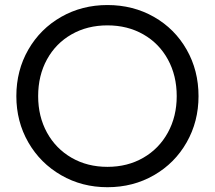

<svg xmlns="http://www.w3.org/2000/svg" viewBox="-20 -741 866 774"><path d="M45.9 -353.5Q45.9 -457 94.2 -541Q142.6 -625 226.6 -672.9Q310.5 -720.7 413.1 -720.7Q516.6 -720.7 600.6 -672.9Q684.6 -625 732.4 -541Q780.3 -457 780.3 -353.5Q780.3 -251 732.4 -167Q684.6 -83 600.6 -34.7Q516.6 13.7 413.1 13.7Q310.5 13.7 226.6 -34.7Q142.6 -83 94.2 -167Q45.9 -251 45.9 -353.5ZM692.4 -353.5Q692.4 -436.5 656.7 -501.5Q621.1 -566.4 557.6 -602.5Q494.1 -638.7 413.1 -638.7Q332 -638.7 268.6 -602.5Q205.1 -566.4 169.4 -501.5Q133.8 -436.5 133.8 -353.5Q133.8 -271.5 169.4 -206.5Q205.1 -141.6 268.6 -105Q332 -68.4 413.1 -68.4Q494.1 -68.4 557.6 -105Q621.1 -141.6 656.7 -206.5Q692.4 -271.5 692.4 -353.5Z"/></svg>

Font: Wanted Sans Variable
Style: Regular
Weight: 400
Designer: Original Design by Kil Hyung-jin and Kang Hanbin, Wanted Lab, Inc; Hangeul from Source Han Sans by Jang Soo-young and Ka
Foundry: Wanted Lab, Inc.
Version: Version 1.003;Glyphs 3.2 (3227)